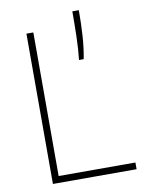

<svg xmlns="http://www.w3.org/2000/svg" viewBox="-89 -870 693 931"><g transform="rotate(-10 257.0 -404.0)"><path d="M95 0V-740H129V-33H507V0ZM324 -570Q330 -622.5 331.5 -684.5Q333 -746.5 333 -808H365Q365 -744.5 361.2 -684Q357.5 -623.5 347 -570Z"/></g></svg>

Font: Encode Sans Th
Style: Regular
Weight: 100
Designer: Multiple Designers
Foundry: Impallari Type
Version: Version 3.002; ttfautohint (v1.8.3) -l 8 -r 50 -G 200 -x 14 